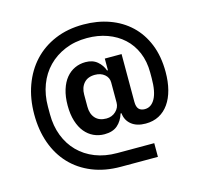

<svg xmlns="http://www.w3.org/2000/svg" viewBox="-117 -836 1132 1083"><g transform="rotate(-15 449.5 -294.0)"><path d="M674 121H458Q365 121 291.5 91Q218 61 167 7Q116 -47 89 -122.5Q62 -198 62 -290Q62 -382 90 -459Q118 -536 169.5 -591.5Q221 -647 294.5 -678Q368 -709 460 -709Q542 -709 611.5 -684Q681 -659 732 -611Q783 -563 811.5 -492.5Q840 -422 840 -331Q840 -274 828 -227.5Q816 -181 792.5 -147.5Q769 -114 735 -96Q701 -78 657 -78Q605 -78 574 -103Q543 -128 539 -170H534Q521 -128 493 -104Q465 -80 417 -80Q383 -80 354 -93.5Q325 -107 303.5 -133Q282 -159 269.5 -198.5Q257 -238 257 -290Q257 -342 269.5 -382Q282 -422 303.5 -448Q325 -474 354 -487.5Q383 -501 417 -501Q459 -501 485.5 -478.5Q512 -456 523 -424H528V-492H626V-213Q626 -184 638 -171Q650 -158 673 -158Q711 -158 733 -198Q755 -238 755 -317V-350Q755 -415 733 -467Q711 -519 671.5 -555Q632 -591 578 -610.5Q524 -630 460 -630Q389 -630 331.5 -606Q274 -582 233 -540Q192 -498 170 -440Q148 -382 148 -313V-269Q148 -200 170 -143Q192 -86 232.5 -45Q273 -4 330 18.5Q387 41 458 41H674ZM450 -163Q483 -163 505.5 -184.5Q528 -206 528 -235V-353Q528 -381 506 -399.5Q484 -418 450 -418Q408 -418 385.5 -392.5Q363 -367 363 -326V-255Q363 -213 385.5 -188Q408 -163 450 -163Z"/></g></svg>

Font: IBM Plex Sans KR SmBld
Style: Regular
Weight: 600
Designer: Mike Abbink; Paul van der Laan; Pieter van Rosmalen; Wujin Sim; Chorong Kim; Dohee Lee;
Foundry: Sandoll Inc.
Version: Version 1.002